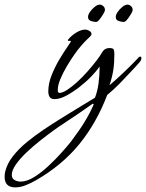

<svg xmlns="http://www.w3.org/2000/svg" viewBox="-166 -428 632 831"><path d="M-100 383Q-146 383 -146 337Q-146 332 -145.5 327Q-145 322 -144 317Q-136 281 -110 248Q-84 215 -49 186.5Q-14 158 22.5 133.5Q59 109 88 91Q105 80 131.5 64Q158 48 188 29.5Q218 11 245 -5Q256 -33 260.5 -67.5Q265 -102 265 -132V-140Q253 -122 230 -98Q207 -74 178 -51.5Q149 -29 121 -14Q93 1 70 1Q54 1 48.5 -9Q43 -19 43 -32Q43 -67 58 -104Q73 -141 92 -172.5Q111 -204 126 -225.5Q141 -247 141 -250Q141 -251 139 -251Q135 -251 130.5 -251Q126 -251 129 -257Q143 -274 164 -287Q185 -300 204 -300Q211 -300 220.5 -294.5Q230 -289 230 -281Q230 -276 224 -270Q217 -263 207.5 -254Q198 -245 182 -226Q173 -216 157 -193.5Q141 -171 124 -142.5Q107 -114 95.5 -86.5Q84 -59 84 -39Q84 -36 84.5 -32.5Q85 -29 89 -26Q103 -25 124 -38.5Q145 -52 168.5 -73.5Q192 -95 213.5 -119.5Q235 -144 251.5 -165.5Q268 -187 275 -200Q286 -220 308 -220Q324 -220 326.5 -213Q329 -206 329 -194Q329 -155 324.5 -125.5Q320 -96 308 -59Q372 -114 430 -175Q431 -177 434.5 -180Q438 -183 440 -183Q446 -183 446 -177Q446 -169 440 -161Q431 -150 420.5 -139Q410 -128 400 -117Q376 -91 351 -65.5Q326 -40 298 -17Q252 104 177.5 195.5Q103 287 -10 352Q-29 363 -53 373Q-77 383 -100 383ZM-77 358Q-50 358 -18.5 338.5Q13 319 44 290Q75 261 100.5 232.5Q126 204 141 185Q158 162 174 139.5Q190 117 204 93Q225 58 239 25Q240 22 237.5 21.5Q235 21 235 21Q204 43 172.5 64.5Q141 86 109 107Q93 117 66 136.5Q39 156 8 180.5Q-23 205 -51 231.5Q-79 258 -97 283.5Q-115 309 -115 329Q-115 345 -102.5 351.5Q-90 358 -77 358ZM370 -333Q361 -333 348 -337Q335 -341 335 -355Q335 -364 343.5 -376.5Q352 -389 364 -398.5Q376 -408 386 -408Q394 -408 401.5 -401Q409 -394 408 -384Q408 -379 400.5 -366.5Q393 -354 384.5 -343.5Q376 -333 370 -333ZM250 -333Q241 -333 228 -337Q215 -341 215 -355Q215 -364 223.5 -376.5Q232 -389 244 -398.5Q256 -408 266 -408Q274 -408 281.5 -401Q289 -394 288 -384Q288 -379 280.5 -366.5Q273 -354 264.5 -343.5Q256 -333 250 -333Z"/></svg>

Font: Hurricane
Style: Regular
Weight: 400
Designer: Robert E. Leuschke
Foundry: Robert E. Leuschke
Version: Version 1.010; ttfautohint (v1.8.3)